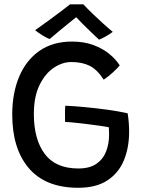

<svg xmlns="http://www.w3.org/2000/svg" viewBox="-20 -866 678 910"><path d="M351 24Q196.5 24 117.2 -68.2Q38 -160.5 38 -323Q38 -424.5 70.8 -502.5Q103.5 -580.5 166.8 -624.8Q230 -669 321.5 -669Q379 -669 423.5 -652.2Q468 -635.5 499.2 -609.5Q530.5 -583.5 547.5 -556Q539 -545 515.5 -523.2Q492 -501.5 471.5 -488.5Q441 -536 405.2 -554Q369.5 -572 317.5 -572Q276 -572 235.2 -545Q194.5 -518 167.5 -463.2Q140.5 -408.5 140.5 -325.5Q140.5 -205.5 192 -136.5Q243.5 -67.5 351.5 -67.5Q405.5 -67.5 437.5 -90Q469.5 -112.5 483.2 -149Q497 -185.5 497 -227.5Q497 -247 495.5 -263Q484.5 -265.5 458.2 -269.2Q432 -273 399.8 -277Q367.5 -281 337.5 -284.2Q307.5 -287.5 288.5 -288Q288 -302 288 -326.5Q288 -351 289.5 -365Q327 -363.5 380.5 -358.5Q434 -353.5 488.8 -346Q543.5 -338.5 585 -329Q588.5 -308 590.2 -285.2Q592 -262.5 592 -242.5Q592 -165.5 566.8 -105.2Q541.5 -45 488.2 -10.5Q435 24 351 24ZM375 -845.5Q394 -825 419.8 -800.2Q445.5 -775.5 471 -752.5Q496.5 -729.5 514.5 -715Q497.5 -702.5 480.5 -693Q463.5 -683.5 449.5 -678Q435 -691 413.5 -711.8Q392 -732.5 371.8 -752.8Q351.5 -773 341 -784.5Q329.5 -775 306.8 -756.8Q284 -738.5 259 -717.8Q234 -697 215.5 -681Q203 -685 180.8 -698.8Q158.5 -712.5 146.5 -723Q176 -743.5 210.8 -769Q245.5 -794.5 274 -816Q302.5 -837.5 312 -845.5Q321 -845.5 342.2 -845.5Q363.5 -845.5 375 -845.5Z"/></svg>

Font: Grandstander
Style: Regular
Weight: 400
Designer: Tyler Finck
Foundry: Etcetera Type Co
Version: Version 1.200; ttfautohint (v1.8.3)